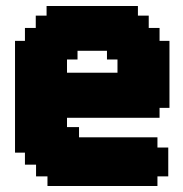

<svg xmlns="http://www.w3.org/2000/svg" viewBox="-20 -619 610 639"><path d="M371 -377V-421H336V-450H238V-421H203V-377ZM544 -483V-260H511V-227H203V-196H243V-162H504V-128H540V-32H504V0H138V-32H100V-71H63V-111H30V-483H63V-526H99V-567H135V-599H439V-567H475V-526H511V-483Z"/></svg>

Font: DNF Bit Bit TTF
Style: Regular
Weight: 400
Designer: Kim So-Yeon
Foundry: NEOPLE Inc.
Version: Version 1.000;September 28, 2022;FontCreator 14.0.0.2872 64-